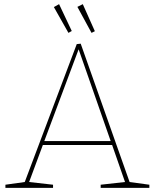

<svg xmlns="http://www.w3.org/2000/svg" viewBox="-20 -903 744 923"><path d="M368 -693 603 -28 698 -15V0H464V-15L581 -28L519 -206H186L120 -28L235 -15V0H6V-15L99 -28L349 -691ZM512 -225 358 -666 193 -225ZM325 -754 309 -745 239 -869 264 -883ZM436 -753 420 -745 352 -870 378 -883Z"/></svg>

Font: Bitter Pro Thin
Style: Regular
Weight: 250
Designer: Sol Matas, and Bitter project Authors
Foundry: Sol Matas
Version: Version 1.010